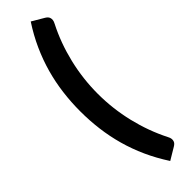

<svg xmlns="http://www.w3.org/2000/svg" viewBox="-323 -775 925 925"><g transform="rotate(-45 139.0 -313.0)"><path d="M152.5 -313.5Q152.5 -212 176.2 -113Q200 -14 244 72.5Q250 83.5 250.8 91.8Q251.5 100 249.2 106.5Q247 113 242.2 117.5Q237.5 122 231.5 125.5L170.5 162Q133.5 105 107.5 47.5Q81.5 -10 65 -69.2Q48.5 -128.5 40.8 -189.2Q33 -250 33 -313.5Q33 -376.5 40.8 -437.5Q48.5 -498.5 65 -557.5Q81.5 -616.5 107.5 -674.2Q133.5 -732 170.5 -788.5L231.5 -752.5Q237.5 -749 242.2 -744.5Q247 -740 249.2 -733.5Q251.5 -727 250.8 -718.5Q250 -710 244 -699Q200 -613 176.2 -514Q152.5 -415 152.5 -313.5Z"/></g></svg>

Font: Lato Heavy
Style: Regular
Weight: 800
Designer: Lukasz Dziedzic
Foundry: tyPoland Lukasz Dziedzic
Version: Version 2.007; 2014-02-27